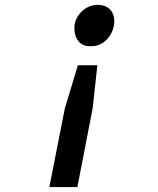

<svg xmlns="http://www.w3.org/2000/svg" viewBox="-20 -759 642 779"><path d="M348.1 -571.3C374 -571.3 393.6 -580.1 409.2 -594.7C431.6 -615.2 443.8 -645 443.8 -672.9C443.8 -682.6 441.9 -704.1 427.2 -719.7C415 -732.9 396.5 -739.3 376.5 -739.3C353 -739.3 330.6 -730.5 311.5 -712.4C292.5 -693.8 281.7 -670.4 281.7 -644C281.7 -629.4 285.2 -607.4 298.8 -591.3C310.5 -577.1 326.7 -571.3 348.1 -571.3ZM180.2 0H293.9L356 -319.8L375 -494.1H295.9L243.2 -319.8Z"/></svg>

Font: Hack
Style: Oblique
Weight: 400
Italic angle: -12°
Monospace: yes
Designer: Christopher Simpkins
Foundry: Christopher Simpkins
Version: Version 2.010